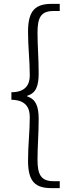

<svg xmlns="http://www.w3.org/2000/svg" viewBox="-20 -805 355 993"><path d="M248 168H289V132H256C191 132 174 96 174 21C174 -50 180 -110 180 -189C180 -254 166 -292 121 -306V-310C166 -323 180 -360 180 -426C180 -506 174 -566 174 -636C174 -713 191 -748 256 -748H289V-785H248C165 -785 125 -753 125 -641C125 -560 134 -493 134 -415C134 -372 116 -328 39 -328V-289C116 -288 134 -245 134 -199C134 -123 125 -56 125 26C125 138 165 168 248 168Z"/></svg>

Font: Noto Sans CJK SC Light
Style: Regular
Weight: 300
Designer: Ryoko NISHIZUKA 西塚涼子 (kana, bopomofo & ideographs); Paul D. Hunt (Latin, Greek & Cyrillic); Sandoll Communications 산돌커뮤니
Foundry: Adobe
Version: Version 2.004;hotconv 1.0.118;makeotfexe 2.5.65603